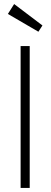

<svg xmlns="http://www.w3.org/2000/svg" viewBox="-20 -930 250 950"><path d="M127 -702V0H82V-702ZM19 -861 50 -910 190 -804 170 -773Z"/></svg>

Font: Fz Poppins ExtLt
Style: Regular
Weight: 200
Designer: Ninad Kale (Devanagari), Jonny Pinhorn (Latin)
Foundry: Indian Type Foundry
Version: Vit hóa bi Vntype.Com & FontZin.Com